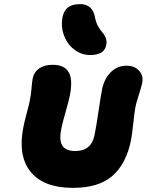

<svg xmlns="http://www.w3.org/2000/svg" viewBox="-20 -990 706 924"><path d="M414.1 -725.1Q374.5 -725.1 342.3 -747.8Q310.1 -770.5 293.2 -806.6Q276.4 -842.8 277.8 -882.8Q280.3 -927.7 301.3 -949Q322.3 -970.2 365.2 -970.2Q427.2 -970.2 438 -902.8Q441.9 -881.3 452.6 -862.8Q463.4 -844.2 473.1 -833.5Q482.9 -822.8 489 -806.9Q495.1 -791 491.2 -772.9Q481.9 -725.1 414.1 -725.1ZM332 -85.9Q189.9 -85.9 127.4 -163.1Q64.9 -240.2 92.8 -379.9Q97.7 -404.8 109.1 -447.5Q120.6 -490.2 123 -503.9Q129.4 -534.7 131.6 -563.7Q133.8 -592.8 137.2 -611.8Q143.1 -642.6 168.2 -660.4Q193.4 -678.2 232.9 -678.2Q289.6 -678.2 310.5 -642.8Q331.5 -607.4 315.9 -528.8Q311.5 -506.3 295.4 -450.2Q279.3 -394 274.9 -370.1Q263.7 -315.4 280 -289.3Q296.4 -263.2 341.8 -263.2Q420.4 -263.2 435.1 -340.8Q444.3 -387.2 454.1 -454.3Q463.9 -521.5 471.2 -560.1Q481.4 -610.8 512.9 -642.3Q544.4 -673.8 589.8 -673.8Q627.4 -673.8 649.4 -649.7Q671.4 -625.5 664.1 -589.8Q660.6 -572.3 648.2 -533.9Q635.7 -495.6 631.8 -475.1Q627.4 -452.6 621.6 -398.2Q615.7 -343.8 610.8 -316.9Q588.4 -203.1 522 -144.5Q455.6 -85.9 332 -85.9Z"/></svg>

Font: Shantell Sans Irregular Bouncy
Style: Italic
Weight: 800
Italic angle: -11.31°
Designer: Stephen Nixon, Anya Danilova, Shantell Martin
Foundry: Arrow Type
Version: Version 1.006;[9816181b4]